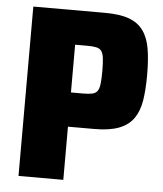

<svg xmlns="http://www.w3.org/2000/svg" viewBox="-51 -733 660 777"><g transform="rotate(5 279.5 -344.0)"><path d="M53 0V-688H344Q404 -688 441.5 -674.5Q479 -661 500 -632Q521 -603 528.5 -558.5Q536 -514 536 -452Q536 -393 529 -349Q522 -305 501.5 -275.5Q481 -246 442.5 -231Q404 -216 343 -216H235V0ZM235 -355H284Q307 -355 321 -358Q335 -361 342 -370.5Q349 -380 351.5 -399.5Q354 -419 354 -452Q354 -485 351.5 -504.5Q349 -524 342 -533.5Q335 -543 321 -546Q307 -549 284 -549H235Z"/></g></svg>

Font: Saira SemiCondensed ExtraBold
Style: Regular
Weight: 800
Width: 4
Designer: Hector Gatti with collaboration of the Omnibus-Type team
Foundry: Omnibus-Type
Version: Version 1.101